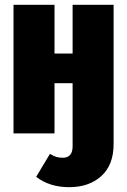

<svg xmlns="http://www.w3.org/2000/svg" viewBox="-20 -553 527 796"><path d="M451 -533V44Q451 131 400 177Q349 223 267 223Q185 223 130 180L187 85Q202 94 213.5 97.5Q225 101 240 101Q281 101 281 54V-208H206V0H36V-533H206V-331H281V-533Z"/></svg>

Font: Fira Sans Extra Condensed ExtraBold
Style: Regular
Weight: 800
Width: 1
Designer: Carrois Corporate & Edenspiekermann AG
Foundry: Carrois Corporate GbR & Edenspiekermann AG
Version: Version 4.203